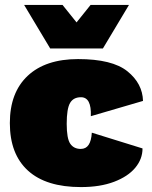

<svg xmlns="http://www.w3.org/2000/svg" viewBox="-20 -750 616 780"><path d="M561 -340 349 -278Q352 -355 309 -355Q278 -355 264.5 -331.5Q251 -308 251 -247Q251 -187 265.5 -166Q280 -145 308 -145Q329 -145 340 -161.5Q351 -178 353 -211L559 -147Q559 -104 529.5 -68.5Q500 -33 443.5 -11.5Q387 10 309 10Q167 10 93.5 -57Q20 -124 20 -250Q20 -374 92.5 -442Q165 -510 297 -510Q436 -510 497.5 -460.5Q559 -411 561 -340ZM398 -553H184L78 -730H234L291 -659L348 -730H504Z"/></svg>

Font: Work Sans Black
Style: Regular
Weight: 900
Designer: Wei Huang
Foundry: Wei Huang
Version: Version 1.500